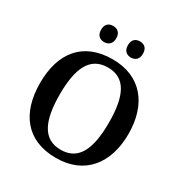

<svg xmlns="http://www.w3.org/2000/svg" viewBox="-206 -1071 1183 1239"><g transform="rotate(30 385.0 -451.5)"><path d="M480 -793C510 -793 536 -810 536 -853C536 -897 510 -913 480 -913C450 -913 424 -897 424 -853C424 -810 450 -793 480 -793ZM280 -793C310 -793 337 -810 337 -853C337 -897 310 -913 280 -913C250 -913 224 -897 224 -853C224 -810 250 -793 280 -793ZM385 10C597 10 714 -137 714 -358C714 -580 597 -725 386 -725C163 -725 55 -580 55 -359C55 -137 163 10 385 10ZM385 -51C252 -51 202 -164 202 -358C202 -552 252 -664 386 -664C519 -664 568 -552 568 -358C568 -164 519 -51 385 -51Z"/></g></svg>

Font: Noto Serif Yezidi SemiBold
Style: Regular
Weight: 600
Designer: Dalton Maag Ltd
Foundry: Dalton Maag Ltd
Version: Version 1.001